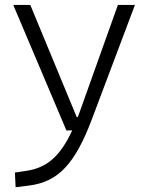

<svg xmlns="http://www.w3.org/2000/svg" viewBox="-20 -538 626 792"><path d="M44.4 234.4 102.1 227.1C218.8 211.4 288.6 140.6 358.9 -45.9L536.6 -517.6H466.3L306.6 -70.3C304.7 -64.9 302.7 -60.1 300.8 -55.2H296.4L105 -517.6H34.7L253.9 0H277.8C227.5 108.9 171.9 153.8 90.3 166.5L41.5 173.8Z"/></svg>

Font: Cascadia Code Light
Style: Regular
Weight: 300
Monospace: yes
Designer: Aaron Bell
Foundry: Saja Typeworks
Version: Version 2404.023